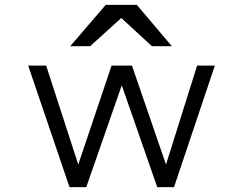

<svg xmlns="http://www.w3.org/2000/svg" viewBox="-20 -770 1000 790"><path d="M864 -500H791L663 -93L523 -500H439L302 -93L170 -500H96L266 0H335L481 -419L627 0H696ZM269 -580H351L479 -696L605 -580H687L543 -750H415Z"/></svg>

Font: altertype_V2
Style: Regular
Weight: 400
Designer: Simon Renaud
Version: Version 2.001;Glyphs 3.1.2 (3151)